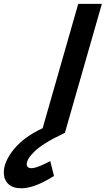

<svg xmlns="http://www.w3.org/2000/svg" viewBox="-52 -714 550 999"><path d="M57.6 265.6Q14.6 265.6 -8.8 243.2Q-32.2 220.7 -32.2 183.6Q-32.2 127 20.3 62.5Q72.8 -2 169.9 -46.9L355 -693.8H478L285.6 -22.5L273.9 -17.1Q222.2 7.3 184.3 31.2Q146.5 55.2 127.7 74Q108.9 92.8 100.3 105.2Q91.8 117.7 88.9 127.9Q86.9 134.8 86.9 139.6Q86.9 161.1 111.8 161.1Q136.2 161.1 188.5 134.8L209.5 124L229 201.7L211.9 211.9Q123 265.6 57.6 265.6Z"/></svg>

Font: Cantarell
Style: Bold Italic
Weight: 700
Italic angle: -16°
Designer: Dave Crossland
Version: Version 1.004